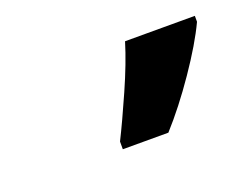

<svg xmlns="http://www.w3.org/2000/svg" viewBox="-44 -786 390 305"><g transform="rotate(-20 151.0 -634.0)"><path d="M199 -554Q228 -586 257.5 -629Q287 -672 302 -704V-714H184Q174 -681 155 -638Q136 -595 122 -567V-554Z"/></g></svg>

Font: Noto Sans UI SemiCondensed
Style: Bold Italic
Weight: 700
Width: 4
Designer: Monotype Design Team
Foundry: Monotype Imaging Inc.
Version: 1.001